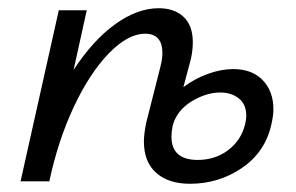

<svg xmlns="http://www.w3.org/2000/svg" viewBox="-20 -441 720 467"><path d="M645 -175Q645 -160 640 -138Q625 -71 568.5 -32.5Q512 6 442 6Q390 6 360 -20.5Q330 -47 330 -97Q330 -113 335 -140L370 -278Q375 -298 375 -312Q375 -359 333 -359Q291 -359 244.5 -311Q198 -263 159.5 -181Q121 -99 100 0H30L123 -416H191L159 -271Q206 -343 260 -382Q314 -421 366 -421Q404 -421 426.5 -400Q449 -379 449 -338Q449 -312 441 -285L426 -229Q454 -250 486 -261.5Q518 -273 547 -273Q593 -273 619 -246Q645 -219 645 -175ZM579 -160Q579 -187 561 -201.5Q543 -216 516 -216Q482 -216 447 -195Q412 -174 401 -139L400 -135Q397 -120 397 -109Q397 -52 461 -52Q503 -52 534.5 -75.5Q566 -99 576 -138Q579 -150 579 -160Z"/></svg>

Font: Ysabeau Medium
Style: Italic
Weight: 500
Italic angle: -12°
Designer: Christian Thalmann (Catharsis Fonts)
Version: Version 0.003